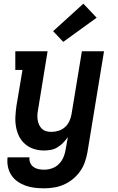

<svg xmlns="http://www.w3.org/2000/svg" viewBox="-20 -808 640 1041"><path d="M220 213Q194 213 168 210Q142 207 118.5 198.5Q95 190 75 176Q55 162 41.5 141.5Q28 121 23 96Q18 71 21 45H140Q138 61 144 75Q150 89 162 97.5Q174 106 189 109Q204 112 220 112Q241 112 262.5 104.5Q284 97 300 80.5Q316 64 324.5 43.5Q333 23 336 2L348 -65Q337 -49 323 -34.5Q309 -20 292 -9.5Q275 1 256 4.5Q237 8 219 8Q190 8 163.5 -0.5Q137 -9 116.5 -26.5Q96 -44 84 -68Q72 -92 67 -119.5Q62 -147 63.5 -175.5Q65 -204 69 -233L102 -429H63V-530H238L187 -217Q184 -202 183 -187.5Q182 -173 184 -159Q186 -145 191.5 -132.5Q197 -120 206.5 -110.5Q216 -101 229.5 -97Q243 -93 258 -93Q278 -93 297.5 -99Q317 -105 332.5 -119Q348 -133 356.5 -152Q365 -171 368 -190L424 -530H544L454 18Q449 45 440 71Q431 97 414.5 120.5Q398 144 375.5 162.5Q353 181 327 192.5Q301 204 273.5 208.5Q246 213 220 213ZM323 -581 268 -639 432 -788 504 -712Z"/></svg>

Font: Iosevka Curly Slab Extended
Style: Bold Italic
Weight: 700
Width: 7
Italic angle: -9°
Monospace: yes
Designer: Belleve Invis
Foundry: Belleve Invis
Version: Version 11.0.0; ttfautohint (v1.8.3)